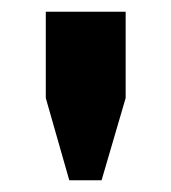

<svg xmlns="http://www.w3.org/2000/svg" viewBox="-20 -706 292 327"><path d="M194 -539 153 -399H98L58 -539V-686H194Z"/></svg>

Font: Chivo ExtraBold
Style: Regular
Weight: 800
Designer: Hector Gatti
Foundry: Omnibus-Type
Version: Version 1.007